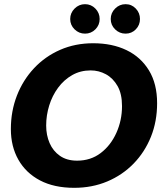

<svg xmlns="http://www.w3.org/2000/svg" viewBox="-20 -887 803 919"><path d="M335 12Q239 12 171.5 -23.5Q104 -59 68 -122.5Q32 -186 32 -269Q32 -355 61 -429.5Q90 -504 143 -560.5Q196 -617 268 -648.5Q340 -680 426 -680Q517 -680 585.5 -647Q654 -614 693 -550Q732 -486 732 -393Q732 -306 702.5 -232.5Q673 -159 619.5 -104Q566 -49 493.5 -18.5Q421 12 335 12ZM349 -118Q414 -118 462 -154.5Q510 -191 537 -251Q564 -311 564 -379Q564 -438 542.5 -475.5Q521 -513 487 -531.5Q453 -550 414 -550Q365 -550 325.5 -527.5Q286 -505 258 -467Q230 -429 215.5 -382Q201 -335 201 -286Q201 -240 217.5 -202Q234 -164 267 -141Q300 -118 349 -118ZM387 -726Q358 -726 337 -746.5Q316 -767 316 -796Q316 -825 337 -846Q358 -867 387 -867Q416 -867 436.5 -846Q457 -825 457 -796Q457 -767 436.5 -746.5Q416 -726 387 -726ZM581 -726Q552 -726 531 -746.5Q510 -767 510 -796Q510 -825 531 -846Q552 -867 581 -867Q610 -867 630 -846Q650 -825 650 -796Q650 -767 630 -746.5Q610 -726 581 -726Z"/></svg>

Font: Atkinson Hyperlegible
Style: Bold Italic
Weight: 700
Italic angle: -12°
Designer: Elliott Scott, Megan Eiswerth, Linus Boman, Theodore Petrosky
Foundry: Braille Institute
Version: Version 1.006; ttfautohint (v1.8.3)